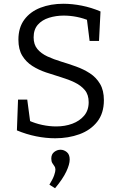

<svg xmlns="http://www.w3.org/2000/svg" viewBox="-20 -727 640 1022"><path d="M159 -528Q159 -490 179 -466Q199 -442 232.5 -426.5Q266 -411 306 -399Q346 -387 386 -372.5Q426 -358 459 -336.5Q492 -315 512.5 -280.5Q533 -246 533 -194Q533 -124 497.5 -79Q462 -34 403 -12.5Q344 9 274 9Q224 9 172 -1.5Q120 -12 70 -33L76 -197H125L142 -69L132 -86Q167 -70 205 -62Q243 -54 279 -54Q326 -54 365 -68.5Q404 -83 428 -111.5Q452 -140 452 -183Q452 -223 431.5 -247.5Q411 -272 378 -288Q345 -304 305 -316Q265 -328 225 -341.5Q185 -355 152 -376Q119 -397 98.5 -430.5Q78 -464 78 -516Q78 -580 109.5 -622.5Q141 -665 195.5 -686Q250 -707 317 -707Q364 -707 415 -697Q466 -687 515 -666L507 -509H457L442 -629L454 -617Q424 -630 389 -637Q354 -644 319 -644Q278 -644 241 -632.5Q204 -621 181.5 -595.5Q159 -570 159 -528ZM273 275 243 256Q262 225 268.5 205.5Q275 186 275 176Q275 165 269.5 157.5Q264 150 258.5 141Q253 132 253 117Q253 94 268.5 82Q284 70 302 70Q320 70 335.5 82.5Q351 95 351 122Q351 148 332.5 187Q314 226 273 275Z"/></svg>

Font: Pack4
Style: Regular
Weight: 400
Version: Version 2.002